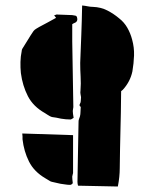

<svg xmlns="http://www.w3.org/2000/svg" viewBox="-20 -428 559 699"><path d="M271 -4Q272 -8 272.5 -12Q273 -16 273 -20Q273 -25 273.5 -30Q274 -35 274 -39Q267 -43 271 -50Q274 -55 274 -60Q274 -64 274.5 -67Q275 -70 275 -74Q274 -80 273 -86Q272 -92 273 -98Q275 -124 273.5 -149Q272 -174 272 -199Q274 -250 276 -301.5Q278 -353 279 -408Q290 -407 299.5 -405Q309 -403 318 -403Q347 -402 370.5 -390Q394 -378 414 -361Q432 -347 443.5 -327Q455 -307 461 -284Q469 -255 468 -226Q467 -197 462 -168Q458 -149 449 -132Q440 -115 427 -101Q426 -100 424.5 -99Q423 -98 421 -96Q421 -77 420.5 -57.5Q420 -38 420 -18Q419 15 418.5 48.5Q418 82 417 116Q416 150 416 183Q416 216 409 251L264 248Q262 240 262 234Q263 178 264 123.5Q265 69 266 14Q266 9 268 4.5Q270 0 271 -4ZM102 -315Q106 -320 112 -323.5Q118 -327 123 -330Q138 -338 153 -346Q168 -354 184 -363Q184 -364 177 -372Q181 -373 184 -374.5Q187 -376 190 -375Q204 -375 217 -374Q230 -373 243 -373Q249 -372 254.5 -371Q260 -370 261 -362Q264 -348 248 -343Q248 -343 243 -340V-277Q244 -217 245 -157.5Q246 -98 247 -38Q247 -35 246 -31.5Q245 -28 245 -24Q245 -16 248 1Q247 1 244 3.5Q241 6 237 7Q220 7 202 4Q194 2 185.5 0.5Q177 -1 169 -2Q163 -4 160 -6Q156 -8 152.5 -10.5Q149 -13 144 -16Q101 -40 81.5 -78Q62 -116 56 -162Q54 -182 54.5 -202.5Q55 -223 59 -242Q59 -246 61 -250Q72 -267 81.5 -283Q91 -299 102 -315ZM145 221Q104 197 85.5 160Q67 123 62 79Q62 74 62 68.5Q62 63 61 58L246 64V202Q245 205 244.5 208Q244 211 243 215Q243 220 243.5 225.5Q244 231 245 239Q244 240 241.5 242.5Q239 245 235 245Q226 245 217.5 243.5Q209 242 200 241Q192 239 184.5 237.5Q177 236 169 234Q164 233 160 230Q156 228 152.5 225.5Q149 223 145 221Z"/></svg>

Font: Palette Mosaic
Style: Regular
Weight: 400
Designer: Shibuyafont
Version: Version 1.001